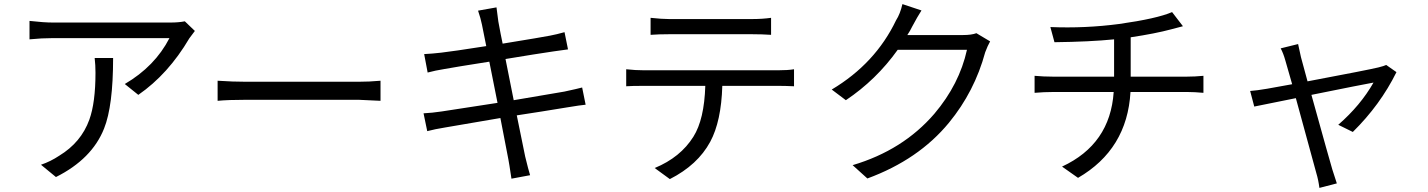

<svg xmlns="http://www.w3.org/2000/svg" viewBox="-20 -827 6970 937"><path d="M532 -544Q532 -310 488 -200Q429 -51 253 37L180 -23Q227 -39 269 -67Q376 -132 416 -243Q446 -326 446 -472Q446 -509 442 -544ZM931 -676 904 -640Q801 -465 655 -364L589 -417Q736 -503 807 -641H238Q184 -641 124 -635V-725Q194 -717 238 -717H812Q852 -717 882 -723Z M1042 -433Q1117 -428 1181 -428H1729Q1782 -428 1837 -433V-335L1730 -340H1181Q1094 -340 1042 -335Z M2838 -316Q2814 -314 2748 -303Q2621 -282 2502 -264L2543 -63Q2559 3 2567 28L2476 45Q2464 -35 2461 -49L2422 -251Q2203 -214 2153 -205Q2103 -197 2065 -187L2047 -274Q2088 -276 2135 -283Q2197 -292 2408 -325L2368 -526Q2196 -499 2148 -490Q2104 -483 2067 -473L2050 -563Q2090 -565 2133 -570Q2187 -576 2353 -602L2332 -707Q2326 -737 2313 -775L2403 -791Q2403 -786 2412 -722Q2424 -656 2433 -614Q2629 -646 2664 -653Q2696 -659 2735 -670L2752 -586L2680 -576Q2657 -573 2582 -561L2447 -539L2487 -338Q2672 -369 2734 -380Q2799 -394 2821 -400Z M3246 -660Q3193 -660 3155 -657V-740Q3211 -734 3245 -734H3650Q3700 -734 3743 -740V-657Q3700 -660 3650 -660ZM3777 -484Q3825 -484 3855 -489V-406Q3811 -408 3777 -408H3505Q3500 -235 3446 -135Q3385 -22 3249 47L3175 -7Q3301 -59 3364 -160Q3417 -244 3422 -408H3123Q3063 -408 3036 -406V-489Q3081 -484 3123 -484Z M4812 -625Q4800 -604 4788 -572Q4736 -380 4611 -228Q4463 -48 4213 44L4141 -21Q4387 -94 4540 -272Q4662 -416 4699 -584H4361Q4256 -437 4108 -338L4039 -390Q4252 -517 4353 -728Q4373 -759 4384 -807L4477 -776Q4457 -745 4432 -698Q4422 -677 4408 -656H4680Q4721 -656 4745 -665Z M5774 -453Q5811 -453 5853 -457V-374Q5809 -378 5776 -378H5497Q5481 -98 5241 41L5163 -14Q5398 -123 5415 -378H5118Q5075 -378 5029 -374V-457Q5073 -453 5116 -453H5417V-635Q5298 -623 5126 -621L5106 -695Q5275 -688 5442 -710Q5626 -736 5700 -768L5753 -699L5696 -684Q5618 -663 5498 -645V-453Z M6795 -475Q6716 -315 6582 -183L6511 -218Q6620 -313 6683 -424Q6632 -415 6380 -364Q6471 -36 6482 0L6504 68L6419 90Q6414 51 6404 18L6304 -348L6101 -307L6081 -383Q6111 -385 6164 -394L6286 -416L6253 -531Q6243 -567 6230 -591L6315 -612Q6319 -591 6329 -548L6361 -430Q6658 -486 6707 -498Q6735 -505 6745 -510Z"/></svg>

Font: KaiGen Gothic CN Regular
Style: Regular
Weight: 400
Designer: Ryoko NISHIZUKA  (kana & ideographs); Paul D. Hunt (Latin, Greek & Cyrillic); Wenlong ZHANG  (bopomofo); Sandoll Communi
Foundry: Adobe Systems Incorporated
Version: Version 1.002.20150501